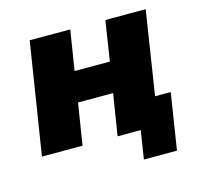

<svg xmlns="http://www.w3.org/2000/svg" viewBox="-95 -610 883 841"><g transform="rotate(-15 347.0 -189.0)"><path d="M457 128 477 0H372L402 -188H243L213 0H29L109 -506H293L264 -325H424L452 -506H635L576 -127H647L607 128Z"/></g></svg>

Font: Nunito Sans 7pt SemiCondensed Black
Style: Italic
Weight: 900
Width: 4
Italic angle: -9°
Designer: Vernon Adams
Foundry: Vernon Adams
Version: Version 3.101;gftools[0.9.27]